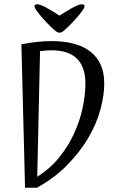

<svg xmlns="http://www.w3.org/2000/svg" viewBox="-20 -877 557 897"><path d="M80 0ZM467 -488Q467 -432 449.5 -366.5Q432 -301 394 -235.5Q356 -170 296.5 -108.5Q237 -47 153 0H97L80 -670Q156 -685 220 -685Q341 -685 404 -634.5Q467 -584 467 -488ZM219 -642Q207 -642 194 -641Q181 -640 167 -638L154 -51Q214 -89 256.5 -141.5Q299 -194 326 -253Q353 -312 366 -372.5Q379 -433 379 -487Q379 -562 340.5 -602Q302 -642 219 -642ZM154 -857Q162 -857 175 -851.5Q188 -846 202.5 -838Q217 -830 232 -820.5Q247 -811 258 -804Q269 -811 284 -820.5Q299 -830 313.5 -838Q328 -846 341 -851.5Q354 -857 362 -857Q365 -857 370 -855.5Q375 -854 375 -849Q375 -841 362.5 -824Q350 -807 333.5 -788.5Q317 -770 300 -753.5Q283 -737 274 -730Q265 -724 258 -724Q252 -724 242 -730Q233 -737 216 -753.5Q199 -770 182.5 -788.5Q166 -807 153.5 -824Q141 -841 141 -849Q141 -854 146 -855.5Q151 -857 154 -857Z"/></svg>

Font: Combo
Style: Regular
Weight: 400
Designer: Eduardo Rodriguez Tunni
Foundry: Eduardo Rodriguez Tunni
Version: Version 1.001